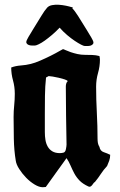

<svg xmlns="http://www.w3.org/2000/svg" viewBox="-20 -784 502 805"><path d="M244 -578Q246 -578 254.5 -574Q263 -570 276 -565.5Q289 -561 304.5 -557.5Q320 -554 337 -554Q352 -554 367 -553.5Q382 -553 397 -549Q399 -539 399 -534Q399 -506 391 -478Q383 -450 383 -421Q383 -367 386 -311.5Q389 -256 389 -202Q389 -193 390.5 -184.5Q392 -176 397 -168Q400 -151 415 -146Q430 -141 442 -135Q442 -122 438 -110.5Q434 -99 429 -88Q414 -72 403 -55Q392 -38 378 -21Q374 -19 371.5 -15Q369 -11 366 -7.5Q363 -4 359.5 -2Q356 0 351 -2Q327 -13 313.5 -27Q300 -41 291.5 -57Q283 -73 276 -89.5Q269 -106 259 -121Q239 -93 215 -60Q191 -27 172 0L159 1Q144 1 125 -10.5Q106 -22 89.5 -39Q73 -56 60.5 -75.5Q48 -95 46 -111Q39 -153 38 -202Q37 -251 37 -293Q37 -318 39.5 -342Q42 -366 42 -391Q42 -420 34.5 -447Q27 -474 27 -501Q46 -508 67.5 -509.5Q89 -511 109 -516Q126 -520 149 -530Q172 -540 193 -550.5Q214 -561 228.5 -569.5Q243 -578 244 -578ZM173 -459Q169 -422 168.5 -383Q168 -344 168 -307V-230Q168 -213 170.5 -197.5Q173 -182 180 -169.5Q187 -157 199.5 -149.5Q212 -142 231 -142Q238 -142 246 -144Q254 -146 256.5 -159Q259 -172 259 -178Q258 -239 257 -299.5Q256 -360 256 -421Q256 -427 257.5 -433Q259 -439 264 -444Q261 -448 250 -451.5Q239 -455 226 -458Q213 -461 201 -463Q189 -465 184 -465ZM177 -752H178Q185 -760 198.5 -762.5Q212 -765 227 -764Q242 -763 256.5 -760Q271 -757 280 -754H285L283 -750Q293 -739 307 -717.5Q321 -696 344 -658Q350 -647 356 -638Q362 -629 368 -617Q374 -606 370.5 -600.5Q367 -595 360.5 -593Q354 -591 346.5 -591Q339 -591 336 -591Q331 -591 319.5 -597Q308 -603 293 -613Q278 -623 261.5 -637Q245 -651 230 -668Q215 -652 198.5 -638Q182 -624 168 -614Q154 -604 142.5 -598.5Q131 -593 126 -593Q123 -593 115.5 -593Q108 -593 101.5 -595Q95 -597 91.5 -602.5Q88 -608 94 -619Q100 -631 106 -640Q112 -649 118 -660Q141 -697 154 -718.5Q167 -740 177 -751Z"/></svg>

Font: CAT Schmalfette Thannhaeuser
Style: Regular
Weight: 700
Designer: Peter Wiegel nach Herbert Thanhaeuser 1939/40
Foundry: CAT-Fonts, Peter Wiegel
Version: Version 1.000